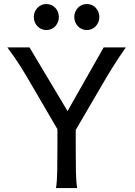

<svg xmlns="http://www.w3.org/2000/svg" viewBox="-20 -953 685 973"><path d="M129.4 -712.9 322.3 -390.1 505.4 -712.9H617.7Q596.2 -682.1 579.6 -657Q563 -631.8 549.1 -609.4Q535.2 -586.9 522.2 -565.4Q509.3 -543.9 495.6 -520L363.8 -294.4V-212.4Q363.8 -140.1 364.7 -84.7Q365.7 -29.3 371.1 0H263.7Q269 -29.3 270 -84.7Q271 -140.1 271 -212.4V-298.3L141.6 -520Q127.4 -543.9 114 -566.9Q100.6 -589.8 85.9 -613.3Q71.3 -636.7 54.4 -661.1Q37.6 -685.5 17.1 -712.9ZM151.4 -866.7Q151.4 -880.4 156.2 -892.3Q161.1 -904.3 169.7 -913.3Q178.2 -922.4 189.7 -927.5Q201.2 -932.6 214.8 -932.6Q228.5 -932.6 240.2 -927.5Q252 -922.4 260.3 -913.3Q268.6 -904.3 273.4 -892.3Q278.3 -880.4 278.3 -866.7Q278.3 -853 273.4 -841.1Q268.6 -829.1 260.3 -820.1Q252 -811 240.2 -805.9Q228.5 -800.8 214.8 -800.8Q201.2 -800.8 189.7 -805.9Q178.2 -811 169.7 -820.1Q161.1 -829.1 156.2 -841.1Q151.4 -853 151.4 -866.7ZM356.4 -866.7Q356.4 -880.4 361.3 -892.3Q366.2 -904.3 374.8 -913.3Q383.3 -922.4 394.8 -927.5Q406.2 -932.6 419.9 -932.6Q433.6 -932.6 445.3 -927.5Q457 -922.4 465.3 -913.3Q473.6 -904.3 478.5 -892.3Q483.4 -880.4 483.4 -866.7Q483.4 -853 478.5 -841.1Q473.6 -829.1 465.3 -820.1Q457 -811 445.3 -805.9Q433.6 -800.8 419.9 -800.8Q406.2 -800.8 394.8 -805.9Q383.3 -811 374.8 -820.1Q366.2 -829.1 361.3 -841.1Q356.4 -853 356.4 -866.7Z"/></svg>

Font: Andika Eur
Style: Regular
Weight: 400
Designer: Victor Gaultney, Annie Olsen, Julie Remington, Don Collingsworth, Eric Hays, Becca Hirsbrunner
Foundry: SIL International
Version: Version 5.000